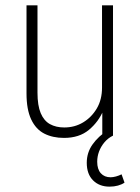

<svg xmlns="http://www.w3.org/2000/svg" viewBox="-20 -507 523 717"><path d="M219 8Q177 8 145.5 -8Q114 -24 96.5 -61Q79 -98 79 -158V-487H120V-161Q120 -113 132 -84.5Q144 -56 166.5 -43.5Q189 -31 220 -31Q259 -31 290.5 -50Q322 -69 341.5 -102Q361 -135 361 -180V-487H402V0H362V-95H366Q348 -52 312 -22Q276 8 219 8ZM389 190Q351 190 327.5 166.5Q304 143 304 101Q304 63 325.5 32.5Q347 2 384 -22L401 0Q383 9 370 24.5Q357 40 350 58.5Q343 77 343 97Q343 125 356.5 140Q370 155 393 155Q402 155 413 152Q424 149 434 144L445 175Q435 182 420.5 186Q406 190 389 190Z"/></svg>

Font: Nunito Sans 10pt Condensed ExtraLight
Style: Regular
Weight: 250
Width: 3
Designer: Vernon Adams
Foundry: Vernon Adams
Version: Version 3.101;gftools[0.9.27]